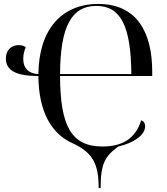

<svg xmlns="http://www.w3.org/2000/svg" viewBox="-20 -745 848 975"><path d="M481 210H491C491 86 513 48 581 -1C658 -19 717 -58 717 -104C717 -119 710 -130 697 -134C668 -40 599 -1 501 -1C340 -1 286 -108 285 -359H753V-381C753 -582 674 -725 479 -725C293 -725 177 -595 175 -369C128 -370 98 -397 98 -446C98 -468 104 -491 111 -505C102 -512 89 -516 75 -516C42 -516 10 -495 10 -447C10 -386 64 -359 175 -359C176 -180 240 -64 352 -16C451 31 481 87 481 210ZM647 -369H285C286 -611 344 -715 469 -715C594 -715 645 -611 647 -369Z"/></svg>

Font: Noto Serif Display
Style: Regular
Weight: 400
Designer: Monotype Design Team
Foundry: Monotype Imaging Inc.
Version: Version 2.009